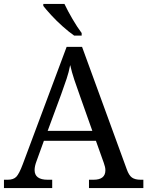

<svg xmlns="http://www.w3.org/2000/svg" viewBox="-20 -951 745 971"><path d="M0 0V-42H19Q48 -42 62.5 -57Q77 -72 95 -120L317 -714H395L621 -95Q632 -64 647.5 -53Q663 -42 692 -42H705V0H430V-42H453Q513 -42 513 -90Q513 -98 511 -107Q509 -116 505 -127L465 -239H202L164 -134Q155 -110 155 -91Q155 -42 221 -42H244V0ZM221 -289H447L385 -464Q369 -508 356 -547Q343 -586 335 -622Q328 -586 317 -553Q306 -520 289 -473ZM355 -771Q329 -789 297 -817.5Q265 -846 238.5 -875Q212 -904 199 -921V-931H306Q322 -897 346.5 -855Q371 -813 393 -784V-771Z"/></svg>

Font: Noto Serif Oriya
Style: Regular
Weight: 400
Designer: David Williams
Foundry: Google LLC, David Williams
Version: Version 1.051; ttfautohint (v1.8.4.7-5d5b)